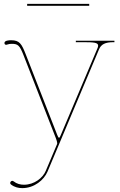

<svg xmlns="http://www.w3.org/2000/svg" viewBox="-20 -730 620 990"><path d="M440 -700V-710H120V-700ZM371 -520V-512.5H411C464.5 -512.5 486 -510.5 486 -494.5C486 -490 484.5 -485 481.5 -478.5L294 -35C289.5 -24.5 288 -20 284.5 -20C281 -20 279.5 -24 275 -34.5L113.5 -448C91.5 -504.5 81 -522.5 37 -522.5C27.5 -522.5 3 -521.5 3 -508.5C3 -502 6.5 -499 12.5 -499C13.5 -499 15 -499.5 16 -500C25 -503 32.5 -504 39.5 -504C72 -504 81 -497.5 101.5 -445L267.5 -19C270.5 -11.5 275 2 275 9C275 10.5 275 11.5 274.5 12.5L216 151C201 187 157 222.5 103.5 222.5C85 222.5 66.5 218 50 205C48 203.5 45 202.5 43 202.5C38 202.5 32.5 208 32.5 213.5C32.5 216.5 34 219.5 37 221.5C55 235.5 75.5 240 95 240C157 240 207 197.5 225 155L490.5 -475.5C501.5 -502 523 -512.5 564.5 -512.5H570V-520Z"/></svg>

Font: Znikomit
Style: Regular
Weight: 100
Designer: gluk
Foundry: gluk
Version: Version 0.55